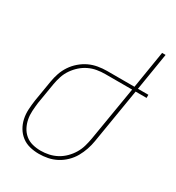

<svg xmlns="http://www.w3.org/2000/svg" viewBox="-178 -842 875 957"><g transform="rotate(30 259.0 -363.5)"><path d="M192 8Q164 8 138.5 1.5Q113 -5 93 -20.5Q73 -36 60 -58Q47 -80 41.5 -105.5Q36 -131 37.5 -158.5Q39 -186 43 -213L63 -333Q67 -358 75.5 -383Q84 -408 99 -430.5Q114 -453 135 -471Q156 -489 179.5 -500Q203 -511 229 -515.5Q255 -520 280 -520H438L473 -735H493L458 -520H518V-502H455L403 -187Q399 -162 390.5 -137Q382 -112 369 -89Q356 -66 336 -46.5Q316 -27 292 -14.5Q268 -2 242.5 3Q217 8 192 8ZM192 -10Q215 -10 238.5 -15Q262 -20 283.5 -31.5Q305 -43 323 -61Q341 -79 353.5 -100Q366 -121 372.5 -144Q379 -167 383 -190L435 -502H280Q257 -502 233.5 -498Q210 -494 188 -483.5Q166 -473 147.5 -456.5Q129 -440 115 -419.5Q101 -399 93.5 -376Q86 -353 82 -330L62 -210Q59 -186 57.5 -161.5Q56 -137 60.5 -114Q65 -91 75.5 -71Q86 -51 103.5 -36.5Q121 -22 144 -16Q167 -10 192 -10Z"/></g></svg>

Font: Iosevka Term Curly Thin
Style: Italic
Weight: 100
Italic angle: -9°
Designer: Belleve Invis
Foundry: Belleve Invis
Version: Version 32.3.0